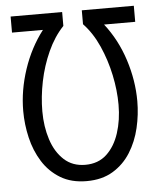

<svg xmlns="http://www.w3.org/2000/svg" viewBox="-51 -738 663 798"><g transform="rotate(-5 280.0 -338.5)"><path d="M279 16Q215 16 169.5 -11.5Q124 -39 95.5 -84.5Q67 -130 54 -185.5Q41 -241 41 -297Q41 -383 70 -470Q99 -557 152 -626H23V-693H238V-635Q199 -594 172.5 -535.5Q146 -477 133 -413Q120 -349 120 -289Q120 -225 137.5 -171Q155 -117 190.5 -84.5Q226 -52 279 -52Q333 -52 368 -84.5Q403 -117 420.5 -171Q438 -225 438 -289Q438 -349 424.5 -413Q411 -477 385 -535.5Q359 -594 320 -635V-693H537V-626H407Q461 -557 489 -470Q517 -383 517 -297Q517 -241 504 -185.5Q491 -130 462.5 -84.5Q434 -39 388.5 -11.5Q343 16 279 16Z"/></g></svg>

Font: Ubuntu Sans Mono
Style: Regular
Weight: 400
Monospace: yes
Designer: Dalton Maag Ltd
Foundry: Dalton Maag Ltd
Version: Version 1.006